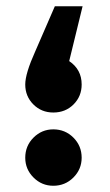

<svg xmlns="http://www.w3.org/2000/svg" viewBox="-20 -558 352 616"><path d="M151 -197Q113 -197 87 -223Q61 -249 61 -287Q61 -322 93 -393L156 -538H245L202 -362Q242 -335 242 -287Q242 -249 216 -223Q190 -197 151 -197ZM151 38Q114 38 87.5 11.5Q61 -15 61 -52Q61 -90 87.5 -116.5Q114 -143 151 -143Q189 -143 215.5 -116.5Q242 -90 242 -52Q242 -15 215.5 11.5Q189 38 151 38Z"/></svg>

Font: FiraGO
Style: Bold
Weight: 700
Designer: bBox Type
Foundry: bBox Type GmbH
Version: Version 1.001;PS 001.001;hotconv 1.0.88;makeotf.lib2.5.64775